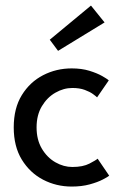

<svg xmlns="http://www.w3.org/2000/svg" viewBox="-20 -674 447 706"><path d="M246 -60Q285 -60 309 -72.5Q333 -85 339 -90.5L381.5 -28Q376.5 -23.5 357.8 -13.8Q339 -4 309.8 4Q280.5 12 243.5 12Q187 12 138.5 -13.2Q90 -38.5 60.2 -87Q30.5 -135.5 30.5 -205.5Q30.5 -276 60.2 -324.2Q90 -372.5 138.5 -397.5Q187 -422.5 243.5 -422.5Q280 -422.5 308.5 -413.8Q337 -405 355.5 -394.5Q374 -384 380 -378.5L337 -316Q333 -320 321.8 -328.2Q310.5 -336.5 291.5 -343.5Q272.5 -350.5 246 -350.5Q214 -350.5 183.8 -333.2Q153.5 -316 134 -283.5Q114.5 -251 114.5 -205.5Q114.5 -160 134 -127.2Q153.5 -94.5 183.8 -77.2Q214 -60 246 -60ZM193.5 -487 163 -528 314.5 -653.5 364.5 -591.5Z"/></svg>

Font: League Spartan Thin
Style: Regular
Weight: 400
Version: Version 2.002